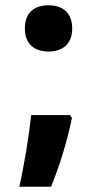

<svg xmlns="http://www.w3.org/2000/svg" viewBox="-20 -578 367 726"><path d="M164 -383C214 -383 253 -410 253 -470C253 -532 215 -558 164 -558C111 -558 74 -532 74 -470C74 -410 112 -383 164 -383ZM245 -143H98C90 -67 72 44 53 128H173C204 53 235 -46 252 -132Z"/></svg>

Font: Noto Sans Gurmukhi UI SemiCondensed ExtraBold
Style: Regular
Weight: 800
Width: 4
Designer: Jelle Bosma - Monotype Design Team
Foundry: Monotype Imaging Inc.
Version: Version 2.004